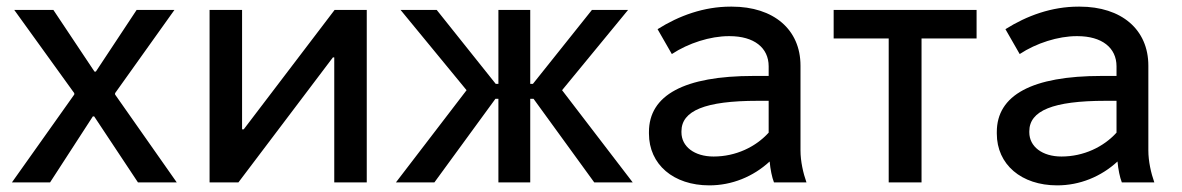

<svg xmlns="http://www.w3.org/2000/svg" viewBox="-20 -550 3564 579"><path d="M16 0H131L260 -199H264L396 0H513L327 -265V-269L506 -520H392L269 -334H265L141 -520H23L204 -269V-265Z M612 0H699L984 -377H988V0H1086V-520H989L715 -160H710V-520H612Z M1483 0H1579V-252H1589L1772 0H1888L1675 -278L1874 -520H1765L1587 -297H1579V-520H1483V-297H1475L1297 -520H1188L1387 -278L1174 0H1290L1474 -252H1483Z M2119 9C2187 9 2251 -17 2301 -63C2303 -40 2308 -15 2314 0H2412C2402 -28 2394 -64 2394 -96V-352C2394 -461 2313 -530 2187 -530H2183C2103 -530 2028 -503 1963 -462L2006 -387C2056 -420 2122 -441 2178 -441H2180C2254 -441 2298 -406 2298 -350V-321H2253C2043 -321 1937 -263 1937 -152V-147C1937 -54 2011 9 2119 9ZM2132 -78C2074 -78 2035 -108 2035 -151V-154C2035 -216 2106 -246 2265 -246H2298V-150C2259 -107 2199 -78 2132 -78Z M2660 0H2759V-434H2925V-520H2494V-434H2660Z M3168 9C3236 9 3300 -17 3350 -63C3352 -40 3357 -15 3363 0H3461C3451 -28 3443 -64 3443 -96V-352C3443 -461 3362 -530 3236 -530H3232C3152 -530 3077 -503 3012 -462L3055 -387C3105 -420 3171 -441 3227 -441H3229C3303 -441 3347 -406 3347 -350V-321H3302C3092 -321 2986 -263 2986 -152V-147C2986 -54 3060 9 3168 9ZM3181 -78C3123 -78 3084 -108 3084 -151V-154C3084 -216 3155 -246 3314 -246H3347V-150C3308 -107 3248 -78 3181 -78Z"/></svg>

Font: Fixel Display Medium
Style: Regular
Weight: 500
Designer: AlfaBravo + MacPaw
Foundry: Kyrylo Tkachov, Marchela Mozhyna, Serhii Makarenko, Maria Weinstein, Zakhar Kryvoshyya
Version: Version 1.211